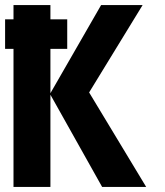

<svg xmlns="http://www.w3.org/2000/svg" viewBox="-28 -734 648 754"><path d="M170 -362 373 0H546L322 -371L532 -714H369L170 -368V-542H236V-658H170V-714H25V-658H-8V-542H25V0H170Z"/></svg>

Font: Noto Sans Mono UI
Style: Bold
Weight: 700
Designer: Monotype Design team
Foundry: Monotype Imaging Inc.
Version: 1.000